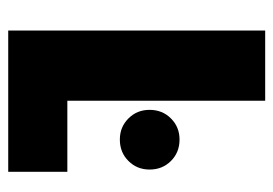

<svg xmlns="http://www.w3.org/2000/svg" viewBox="-119 -546 665 467"><g transform="rotate(90 213.5 -312.5)"><path d="M54.2 0V-625H225V-143.8H397.9V0ZM319.4 -271.5Q288.9 -271.5 268.1 -292.4Q247.2 -313.2 247.2 -343.8Q247.2 -375 268.1 -395.8Q288.9 -416.7 319.4 -416.7Q350.7 -416.7 371.5 -395.8Q392.4 -375 392.4 -343.8Q392.4 -313.2 371.5 -292.4Q350.7 -271.5 319.4 -271.5Z"/></g></svg>

Font: Afacad Flux ExtraBold
Style: Regular
Weight: 800
Designer: Kristian Moeller
Foundry: Dicotype
Version: Version 1.100